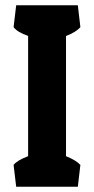

<svg xmlns="http://www.w3.org/2000/svg" viewBox="-20 -710 358 730"><path d="M31.7 -606.9 41.5 -689.9H275.9L285.6 -606.9Q269.5 -587.9 231 -573.2V-116.2Q269.5 -100.6 285.6 -83L275.9 0H41.5L31.7 -83Q44.9 -100.1 86.9 -116.2V-573.2Q45.4 -587.9 31.7 -606.9Z"/></svg>

Font: Odor Mean Chey
Style: Regular
Weight: 400
Designer: Danh Hong
Version: Version 8.002; ttfautohint (v1.8.3)